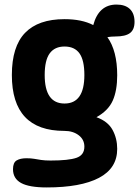

<svg xmlns="http://www.w3.org/2000/svg" viewBox="-20 -592 610 842"><path d="M494 61Q494 146 414 188Q334 230 185 230Q108 230 72.5 210.5Q37 191 37 150Q37 121 53 111.5Q69 102 96 102Q116 102 130 104.5Q144 107 160.5 109.5Q177 112 202 112Q281 112 315.5 100Q350 88 350 51Q350 20 325 1Q300 -18 262 -18Q32 -18 32 -263Q32 -388 90 -448Q148 -508 263 -508Q339 -508 389 -482Q413 -572 491 -572Q529 -572 549.5 -552.5Q570 -533 570 -496Q570 -462 550 -447Q530 -432 486 -432Q467 -432 451 -429Q494 -369 494 -262Q494 -195 474.5 -151Q455 -107 403 -78Q453 -60 473.5 -22.5Q494 15 494 61ZM176 -263Q176 -138 263 -138Q350 -138 350 -263Q350 -328 328.5 -358Q307 -388 263 -388Q220 -388 198 -358Q176 -328 176 -263Z"/></svg>

Font: Madimi One
Style: Regular
Weight: 400
Designer: Taurai Valerie Mtake, Mirko Velimirovic
Foundry: TaVaTake
Version: Version 1.000; ttfautohint (v1.8.4.7-5d5b)